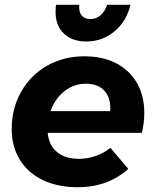

<svg xmlns="http://www.w3.org/2000/svg" viewBox="-20 -779 651 805"><path d="M585 -306Q585 -265 575 -222H180Q185 -170 219 -141.5Q253 -113 311 -113Q346 -113 380.5 -125Q415 -137 443 -159L518 -71Q432 6 306 6Q222 6 159.5 -24Q97 -54 63 -109.5Q29 -165 29 -238Q29 -324 68.5 -394Q108 -464 177.5 -503.5Q247 -543 334 -543Q411 -543 467.5 -513.5Q524 -484 554.5 -430.5Q585 -377 585 -306ZM340 -428Q290 -428 250 -396.5Q210 -365 192 -313H442Q446 -366 419 -397Q392 -428 340 -428ZM312 -748Q312 -725 324.5 -712Q337 -699 359 -699Q383 -699 402 -715.5Q421 -732 429 -759H527Q511 -690 460 -647.5Q409 -605 342 -605Q282 -605 247.5 -638.5Q213 -672 213 -729Q213 -749 215 -759H313Q312 -755 312 -748Z"/></svg>

Font: Gontserrat SemiBold
Style: Italic
Weight: 600
Italic angle: -11.3°
Designer: Julieta Ulanovsky
Foundry: Julieta Ulanovsky
Version: Version 6.001